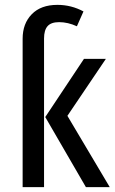

<svg xmlns="http://www.w3.org/2000/svg" viewBox="-20 -769 471 789"><path d="M161 -611V0H73V-610Q73 -672 110.5 -710.5Q148 -749 216 -749Q273 -749 323 -722L296 -661Q259 -678 223 -678Q190 -678 175.5 -661.5Q161 -645 161 -611ZM431 0H333L166 -288L325 -527H415L257 -293Z"/></svg>

Font: Fira Sans Compressed
Style: Regular
Weight: 400
Width: 1
Designer: bBox Type GmbH & Carrois Corporate GbR & Edenspiekermann AG
Foundry: bBox Type GmbH & Carrois Corporate GbR & Edenspiekermann AG
Version: Version 4.301